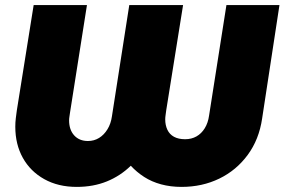

<svg xmlns="http://www.w3.org/2000/svg" viewBox="-20 -720 1116 753"><path d="M281 13Q208 13 153.5 -17.5Q99 -48 69.5 -101Q40 -154 40 -223Q40 -240 42 -256.5Q44 -273 46 -287L112 -700H321L255 -281Q254 -273 252.5 -264Q251 -255 251 -248Q251 -211 271 -189Q291 -167 325 -167Q349 -167 368.5 -179Q388 -191 401.5 -213Q415 -235 419 -264L487 -700H698L632 -288Q631 -279 629.5 -269.5Q628 -260 628 -252Q628 -229 636.5 -211Q645 -193 662.5 -183.5Q680 -174 706 -174Q731 -174 750.5 -185Q770 -196 783 -217Q796 -238 800 -267L868 -700H1076L1008 -255Q996 -173 951.5 -112.5Q907 -52 840 -19.5Q773 13 692 13Q649 13 612 3Q575 -7 545.5 -26Q516 -45 493 -70Q452 -30 399 -8.5Q346 13 281 13Z"/></svg>

Font: MuseoModerno Thin Black
Style: Italic
Weight: 900
Italic angle: -9°
Version: Version 1.003